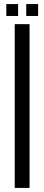

<svg xmlns="http://www.w3.org/2000/svg" viewBox="-20 -918 216 938"><path d="M51.9 0V-800H124.4V0ZM108.2 -840V-898.1H166.3V-840ZM10.9 -840V-898.1H68.5V-840Z"/></svg>

Font: Big Shoulders Stencil Display SC Thin
Style: Regular
Weight: 100
Designer: Patric King
Foundry: XO Type Co
Version: Version 2.001